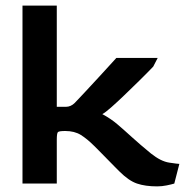

<svg xmlns="http://www.w3.org/2000/svg" viewBox="-20 -653 658 683"><path d="M539 10Q497 10 467.5 0Q438 -10 405 -43Q402 -46 389 -59Q376 -72 360.5 -88Q345 -104 332 -117Q319 -130 315 -134Q290 -159 267.5 -173Q245 -187 212 -187Q190 -187 186 -183Q182 -179 182 -156V0H60V-633H182V-273H214Q232 -273 246 -287Q255 -296 280 -323Q305 -350 336.5 -384Q368 -418 394 -447H541L525 -416Q502 -392 475 -365.5Q448 -339 422.5 -314.5Q397 -290 376 -271.5Q355 -253 344 -247Q374 -231 398 -210.5Q422 -190 450 -164.5Q478 -139 517 -107Q552 -79 582 -74.5Q612 -70 618 -70L600 0Q590 3 573 6.5Q556 10 539 10Z"/></svg>

Font: Goldman
Style: Regular
Weight: 400
Designer: Jaikishan Patel
Version: Version 1.000; ttfautohint (v1.8.3)